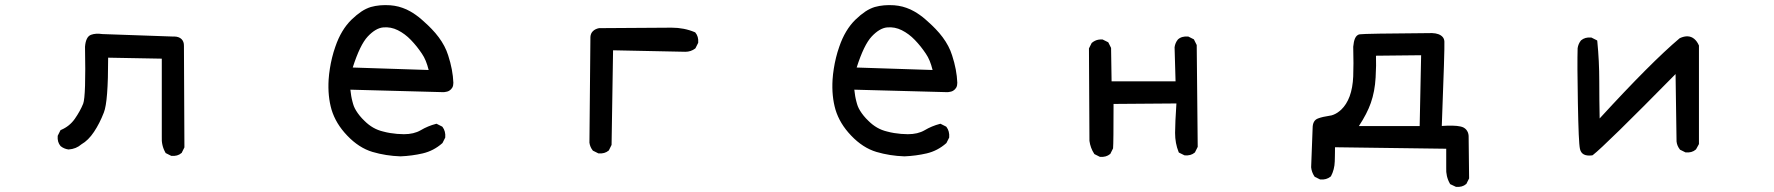

<svg xmlns="http://www.w3.org/2000/svg" viewBox="-20 -601 7040 762"><path d="M658.7 17.1 639.2 7.3 637.2 6.3 636.7 4.9Q620.1 -23.9 622.1 -58.6V-368.2L409.2 -372.1Q409.2 -283.2 405 -229.7Q400.9 -176.3 392.1 -154.3Q375.5 -111.3 353 -77.6Q330.6 -43.9 303.2 -28.3Q282.2 -9.8 252.4 -7.8H252H251.5Q233.9 -10.3 220.7 -21L220.2 -21.5Q207 -37.1 209 -61V-62L209.5 -63L219.2 -82.5L220.2 -84.5L222.2 -85.4Q255.9 -99.6 276.9 -129.4Q298.3 -160.2 310.1 -189.5Q321.3 -218.8 317.4 -415V-415.5Q318.8 -434.6 324.7 -446.8Q330.6 -459 341.3 -462.9Q359.4 -469.7 386.2 -465.8L663.1 -456.1Q667.5 -456.5 671.9 -456.1Q690.4 -455.6 700.4 -445.8Q710.4 -436 710 -418.9L711.9 -17.6V-16.1L711.4 -15.1L701.7 4.4L701.2 5.9L700.2 6.3Q692.4 13.2 682.4 15.9Q672.4 18.6 660.6 17.6H659.7Z M1569.3 19.5Q1511.7 17.6 1458.5 2Q1404.3 -14.2 1357.9 -63Q1335 -86.9 1319.6 -112.5Q1304.2 -138.2 1295.9 -165.5Q1280.3 -219.2 1284.2 -284.7Q1285.6 -306.2 1289.1 -328.1Q1292.5 -350.1 1297.9 -372.1Q1303.2 -394 1311 -416Q1322.3 -449.2 1338.4 -476.1Q1354.5 -502.9 1375 -522.9Q1385.3 -532.7 1395 -540.8Q1404.8 -548.8 1414.3 -555.2Q1423.8 -561.5 1433.1 -565.9Q1442.4 -570.3 1451.7 -573.2Q1486.8 -583 1528.8 -580.1Q1537.1 -579.6 1545.4 -578.1Q1553.7 -576.7 1561.8 -574.7Q1569.8 -572.8 1577.6 -569.8Q1585.4 -566.9 1593.3 -563.5Q1601.1 -560.1 1608.4 -555.7Q1613.8 -552.7 1619.1 -549.3Q1624.5 -545.9 1630.4 -541.7Q1636.2 -537.6 1642.1 -533Q1647.9 -528.3 1654.1 -522.9Q1660.2 -517.6 1666.5 -511.7Q1672.9 -505.9 1679.4 -499.8Q1686 -493.7 1692.9 -486.3Q1708.5 -470.2 1721.2 -453.1Q1733.9 -436 1743.4 -418Q1752.9 -399.9 1758.8 -380.9Q1777.3 -324.2 1779.3 -272.5Q1779.3 -267.1 1778.3 -262.2Q1777.3 -257.3 1775.1 -253.4Q1772.9 -249.5 1770 -246.6Q1767.1 -243.7 1763.2 -241.2Q1759.3 -238.8 1754.6 -237.5Q1750 -236.3 1744.6 -235.6Q1739.3 -234.9 1733.4 -235.4L1370.6 -245.1Q1371.6 -238.3 1372.3 -231.9Q1373 -225.6 1374 -219.7Q1375 -213.9 1376.2 -208.5Q1377.4 -203.1 1378.7 -198.2Q1379.9 -193.4 1381.3 -188.7Q1382.8 -184.1 1384.3 -179.7Q1387.7 -170.9 1393.6 -161.4Q1399.4 -151.9 1407.7 -141.6Q1416 -131.3 1426.8 -121.1Q1442.9 -105 1461.2 -94.5Q1479.5 -84 1500.5 -79.1Q1514.6 -75.2 1528.6 -73Q1542.5 -70.8 1556.2 -69.6Q1569.8 -68.4 1583 -68.4Q1622.6 -68.4 1649.4 -84Q1678.2 -101.1 1710.4 -109.4L1712.4 -109.9L1714.4 -108.9L1733.9 -99.1L1735.4 -98.1L1736.3 -97.2Q1749 -80.1 1747.1 -56.2V-55.2L1746.6 -54.2L1736.8 -34.7L1736.3 -33.7L1735.4 -32.7Q1701.2 -2.4 1657.7 7.8Q1615.2 17.6 1569.8 19.5ZM1681.2 -323.2Q1676.3 -343.3 1669.7 -359.4Q1663.1 -375.5 1654.3 -388.2Q1644.5 -402.8 1633.8 -416.3Q1623 -429.7 1610.8 -442.4Q1587.4 -466.8 1559.1 -481Q1531.2 -495.1 1500.5 -492.2Q1470.7 -489.3 1439.5 -456.1Q1408.7 -423.3 1379.9 -333Z M2354 7.3 2334.5 -2.4 2333 -2.9 2332.5 -3.9Q2321.8 -17.1 2319.3 -34.7V-35.2L2323.2 -454.1V-454.6Q2324.2 -468.8 2333.3 -477.5Q2342.3 -486.3 2357.4 -489.3H2357.9H2358.4L2645.5 -491.2Q2695.3 -491.2 2737.8 -473.1L2738.8 -472.7L2739.7 -471.7Q2752.9 -456.1 2751 -432.1V-431.2L2750.5 -430.2L2740.7 -410.6L2739.7 -409.2L2738.8 -408.2Q2721.7 -395.5 2700.2 -395.5L2413.1 -401.4L2407.2 -27.3V-25.9L2406.7 -24.9L2397 -5.4L2396.5 -3.9L2395.5 -3.4Q2379.9 9.8 2356 7.8H2355Z M3569.3 19.5Q3511.7 17.6 3458.5 2Q3404.3 -14.2 3357.9 -63Q3335 -86.9 3319.6 -112.5Q3304.2 -138.2 3295.9 -165.5Q3280.3 -219.2 3284.2 -284.7Q3285.6 -306.2 3289.1 -328.1Q3292.5 -350.1 3297.9 -372.1Q3303.2 -394 3311 -416Q3322.3 -449.2 3338.4 -476.1Q3354.5 -502.9 3375 -522.9Q3385.3 -532.7 3395 -540.8Q3404.8 -548.8 3414.3 -555.2Q3423.8 -561.5 3433.1 -565.9Q3442.4 -570.3 3451.7 -573.2Q3486.8 -583 3528.8 -580.1Q3537.1 -579.6 3545.4 -578.1Q3553.7 -576.7 3561.8 -574.7Q3569.8 -572.8 3577.6 -569.8Q3585.4 -566.9 3593.3 -563.5Q3601.1 -560.1 3608.4 -555.7Q3613.8 -552.7 3619.1 -549.3Q3624.5 -545.9 3630.4 -541.7Q3636.2 -537.6 3642.1 -533Q3647.9 -528.3 3654.1 -522.9Q3660.2 -517.6 3666.5 -511.7Q3672.9 -505.9 3679.4 -499.8Q3686 -493.7 3692.9 -486.3Q3708.5 -470.2 3721.2 -453.1Q3733.9 -436 3743.4 -418Q3752.9 -399.9 3758.8 -380.9Q3777.3 -324.2 3779.3 -272.5Q3779.3 -267.1 3778.3 -262.2Q3777.3 -257.3 3775.1 -253.4Q3772.9 -249.5 3770 -246.6Q3767.1 -243.7 3763.2 -241.2Q3759.3 -238.8 3754.6 -237.5Q3750 -236.3 3744.6 -235.6Q3739.3 -234.9 3733.4 -235.4L3370.6 -245.1Q3371.6 -238.3 3372.3 -231.9Q3373 -225.6 3374 -219.7Q3375 -213.9 3376.2 -208.5Q3377.4 -203.1 3378.7 -198.2Q3379.9 -193.4 3381.3 -188.7Q3382.8 -184.1 3384.3 -179.7Q3387.7 -170.9 3393.6 -161.4Q3399.4 -151.9 3407.7 -141.6Q3416 -131.3 3426.8 -121.1Q3442.9 -105 3461.2 -94.5Q3479.5 -84 3500.5 -79.1Q3514.6 -75.2 3528.6 -73Q3542.5 -70.8 3556.2 -69.6Q3569.8 -68.4 3583 -68.4Q3622.6 -68.4 3649.4 -84Q3678.2 -101.1 3710.4 -109.4L3712.4 -109.9L3714.4 -108.9L3733.9 -99.1L3735.4 -98.1L3736.3 -97.2Q3749 -80.1 3747.1 -56.2V-55.2L3746.6 -54.2L3736.8 -34.7L3736.3 -33.7L3735.4 -32.7Q3701.2 -2.4 3657.7 7.8Q3615.2 17.6 3569.8 19.5ZM3681.2 -323.2Q3676.3 -343.3 3669.7 -359.4Q3663.1 -375.5 3654.3 -388.2Q3644.5 -402.8 3633.8 -416.3Q3623 -429.7 3610.8 -442.4Q3587.4 -466.8 3559.1 -481Q3531.2 -495.1 3500.5 -492.2Q3470.7 -489.3 3439.5 -456.1Q3408.7 -423.3 3379.9 -333Z M4344.2 21 4324.7 11.2 4323.2 10.3 4322.3 8.8Q4307.6 -13.7 4303.7 -42V-42.5V-43L4301.8 -407.2V-408.7L4302.2 -409.7L4312 -429.2L4312.5 -430.2L4313.5 -431.2Q4319.3 -436 4325.9 -439.2Q4332.5 -442.4 4339.8 -443.6Q4347.2 -444.8 4355 -444.3H4356L4356.9 -443.8L4376.5 -434.1L4378.4 -433.1L4379.4 -431.2L4389.2 -411.6L4389.6 -410.6V-409.2L4391.6 -278.3H4645.5L4641.6 -413.1V-413.6Q4644 -431.2 4654.8 -444.3L4655.3 -444.8Q4663.1 -451.7 4673.1 -454.3Q4683.1 -457 4694.8 -456.1H4695.8L4696.8 -455.6L4716.3 -445.8L4718.3 -444.8L4719.2 -442.9L4729 -423.3L4729.5 -422.4V-420.9L4733.4 -19.5V-18.1L4732.9 -17.1L4723.1 2.4L4722.7 3.9L4721.7 4.4Q4713.9 11.2 4703.9 13.9Q4693.8 16.6 4682.1 15.6H4681.2L4680.2 15.1L4660.6 5.4L4658.7 4.4L4657.7 2.4Q4643.6 -32.2 4643.6 -73.7Q4643.6 -93.3 4645 -122.8Q4646.5 -152.3 4648.9 -190.4L4399.4 -188.5Q4399.4 -32.7 4397.5 -13.2V-12.2L4397 -11.2L4387.2 8.3L4386.7 9.8L4385.7 10.3Q4370.1 23.4 4346.2 21.5H4345.2Z M5757.3 140.1 5736.8 130.4 5734.9 129.4 5734.4 127.9Q5717.8 99.1 5719.7 64.5V-10.7L5278.3 -16.6Q5278.3 -6.8 5278.1 2.7Q5277.8 12.2 5277.8 21.5Q5277.8 30.8 5277.3 40Q5276.4 71.8 5262.2 98.6L5261.2 99.6L5260.3 100.1Q5244.1 113.3 5220.2 111.3H5219.2L5218.3 110.8L5198.7 101.1L5197.3 100.1L5196.3 98.6Q5185.5 82 5183.6 63V62.5L5189.5 -92.8Q5189.5 -123 5210.9 -130.9Q5229 -137.7 5256.3 -141.6Q5260.7 -142.1 5264.6 -143.1Q5268.6 -144 5272.5 -145.8Q5276.4 -147.5 5280.3 -149.4Q5284.2 -151.4 5287.8 -153.8Q5291.5 -156.2 5295.2 -159.2Q5298.8 -162.1 5302.7 -165.5Q5324.2 -186 5336.4 -218.8Q5348.6 -252 5350.6 -297.9Q5352.5 -344.7 5350.6 -415V-415.5Q5351.6 -426.3 5353.3 -434.3Q5355 -442.4 5357.9 -449Q5360.8 -455.6 5365.5 -459.7Q5370.1 -463.9 5376 -464.8Q5385.3 -466.3 5454.6 -467.5Q5523.9 -468.8 5663.1 -469.7H5663.6Q5678.2 -469.2 5688.7 -465.3Q5699.2 -461.4 5705.6 -454.1Q5711.9 -446.8 5712.4 -436Q5713.9 -409.7 5702.1 -101.1Q5714.8 -102.1 5725.3 -102.3Q5735.8 -102.5 5745.1 -102.3Q5754.4 -102.1 5762 -101.3Q5769.5 -100.6 5775.9 -99.1Q5783.2 -97.7 5789.1 -94.5Q5794.9 -91.3 5799.1 -86.4Q5803.2 -81.5 5805.7 -75.4Q5808.1 -69.3 5808.6 -62V-61.5L5810.5 105.5V106.9L5810.1 107.9L5800.3 127.4L5799.8 128.9L5798.8 129.4Q5791 136.2 5781 138.9Q5771 141.6 5759.3 140.6H5758.3ZM5614.3 -100.6 5620.1 -381.8 5440.9 -379.9Q5442.4 -344.2 5439.5 -293.5Q5436.5 -238.3 5420.4 -192.4Q5405.8 -150.4 5373 -100.6Z M6298.8 15.6Q6257.3 21 6250.5 -9.8Q6247.6 -22.9 6245.6 -67.9Q6243.7 -112.8 6242.2 -192.4Q6239.3 -348.6 6241.2 -409.2V-409.7Q6243.7 -427.2 6254.4 -440.4L6254.9 -440.9Q6270.5 -454.1 6294.4 -452.1H6295.4L6296.4 -451.7L6315.9 -441.9L6318.8 -440.4L6319.3 -437Q6327.1 -358.9 6327.1 -278.3Q6327.1 -205.6 6328.6 -130.9Q6532.7 -353.5 6645.5 -448.7L6646.5 -449.2L6647 -449.7Q6664.1 -457.5 6678.2 -456.8Q6692.4 -456.1 6703.6 -447Q6714.8 -438 6722.2 -421.4L6722.7 -420.4V-418.9V-31.2V-29.8L6722.2 -28.3L6711.4 -8.8L6710.4 -7.8L6710 -7.3Q6702.1 -0.5 6692.1 2.2Q6682.1 4.9 6670.4 3.9H6669.4L6668.5 3.4L6648.9 -6.3L6647.5 -6.8L6647 -7.8Q6641.6 -14.6 6638.2 -22.5Q6634.8 -30.3 6633.8 -39.6V-40L6629.9 -307.1Q6349.6 -22.5 6301.3 14.6L6300.3 15.1Z"/></svg>

Font: NaikaiFont
Style: SemiBold
Weight: 600
Version: Version 1.89